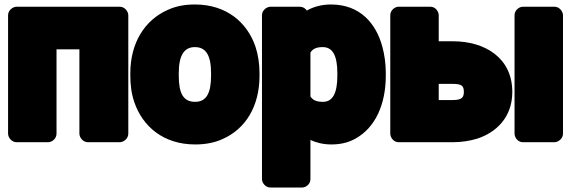

<svg xmlns="http://www.w3.org/2000/svg" viewBox="-20 -596 2561 856"><path d="M514 38C530 38 552 23 552 0V-528C552 -544 537 -566 514 -566H54C38 -566 16 -551 16 -528V0C16 16 31 38 54 38H195C211 38 232 23 232 0V-376H334V0C334 16 349 38 372 38Z M561 -269V-259C561 -217 566 -178 579 -140C616 -32 709 48 850 48C894 48 935 41 972 24C1075 -21 1137 -122 1137 -259V-269C1137 -312 1131 -351 1119 -388C1082 -496 990 -576 849 -576C805 -576 765 -569 728 -552C626 -507 561 -406 561 -269ZM921 -269V-259C921 -179 899 -142 850 -142C798 -142 777 -178 777 -259V-269C777 -348 800 -386 849 -386C899 -386 921 -348 921 -269Z M1348 -549C1341 -559 1330 -566 1317 -566H1186C1170 -566 1148 -551 1148 -528V203C1148 219 1163 240 1186 240H1327C1343 240 1364 226 1364 203V28C1389 40 1422 48 1457 48C1494 48 1531 41 1563 23C1655 -27 1700 -133 1700 -259V-270C1700 -313 1694 -354 1684 -390C1657 -489 1587 -576 1456 -576C1414 -576 1378 -566 1348 -549ZM1420 -142C1388 -142 1374 -151 1364 -166V-362C1374 -376 1386 -386 1419 -386C1463 -386 1484 -348 1484 -270V-259C1484 -180 1463 -142 1420 -142Z M1999 -412H1936V-528C1936 -544 1922 -566 1899 -566H1757C1741 -566 1720 -551 1720 -528V0C1720 16 1734 38 1757 38H1999C2039 38 2075 32 2108 22C2191 -5 2264 -72 2264 -186C2264 -339 2141 -412 1999 -412ZM2452 38C2468 38 2490 23 2490 0V-528C2490 -544 2475 -566 2452 -566H2311C2295 -566 2274 -551 2274 -528V0C2274 16 2288 38 2311 38ZM2048 -186C2048 -162 2039 -150 1999 -150H1936V-222H1999C2040 -222 2048 -212 2048 -186Z"/></svg>

Font: Asimov Print
Style: E
Weight: 500
Designer: Google
Version: Version 2.000980; 2014